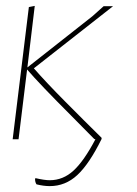

<svg xmlns="http://www.w3.org/2000/svg" viewBox="-20 -473 464 652"><path d="M325 -5V-1Q283 84 242.5 121.5Q202 159 149 159Q128 159 104 153Q99 146 99 134L101 132Q131 139 149 139Q194 139 229.5 106.5Q265 74 304 0L300 -1L222 -80Q115 -187 72 -237L67 -196L43 0H23L78 -449L98 -453L73 -244L294 -418L332 -452H364L95 -241Q136 -194 202.5 -127Q269 -60 325 -5Z"/></svg>

Font: Luna Sans Thin
Style: Italic
Weight: 250
Italic angle: -7°
Designer: Juan Pablo del Peral
Foundry: Huerta Tipografica
Version: Version 2.001; ttfautohint (v1.5)